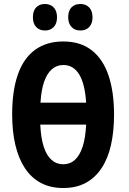

<svg xmlns="http://www.w3.org/2000/svg" viewBox="-20 -933 648 963"><path d="M552 -358Q552 -273 536.5 -205Q521 -137 489 -89Q457 -41 409.5 -15.5Q362 10 297 10Q233 10 185 -15.5Q137 -41 105 -89.5Q73 -138 57 -206Q41 -274 41 -359Q41 -479 70 -560.5Q99 -642 156.5 -683.5Q214 -725 297 -725Q384 -725 440.5 -680.5Q497 -636 524.5 -554Q552 -472 552 -358ZM297 -109Q331 -109 355.5 -131Q380 -153 394.5 -197.5Q409 -242 412 -308H182Q185 -242 199 -198Q213 -154 238 -131.5Q263 -109 297 -109ZM298 -607Q265 -607 240.5 -586Q216 -565 201.5 -523.5Q187 -482 183 -418H412Q406 -513 377 -560Q348 -607 298 -607ZM145 -846Q145 -879 161.5 -896Q178 -913 205 -913Q233 -913 249.5 -895.5Q266 -878 266 -846Q266 -815 249.5 -797.5Q233 -780 206 -780Q178 -780 161.5 -797.5Q145 -815 145 -846ZM322 -846Q322 -879 338.5 -896Q355 -913 383 -913Q411 -913 427.5 -895.5Q444 -878 444 -846Q444 -815 427.5 -797.5Q411 -780 383 -780Q355 -780 338.5 -798Q322 -816 322 -846Z"/></svg>

Font: Noto Sans Display ExtraCondensed
Style: Bold
Weight: 700
Width: 2
Designer: Monotype Design Team
Foundry: Monotype Imaging Inc.
Version: Version 2.003